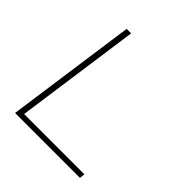

<svg xmlns="http://www.w3.org/2000/svg" viewBox="-180 -788 916 916"><g transform="rotate(45 277.5 -330.0)"><path d="M185.1 -660.2 96.2 -26.9H502.9L500 0H62L154.8 -660.2Z"/></g></svg>

Font: Human Sans ExtraLight
Style: Italic
Weight: 200
Italic angle: -8°
Designer: Tim Radville
Foundry: Continuum
Version: Version 1.000;FEAKit 1.0